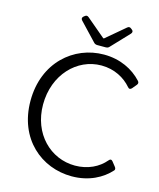

<svg xmlns="http://www.w3.org/2000/svg" viewBox="-121 -892 817 988"><g transform="rotate(15 288.0 -398.0)"><path d="M201.2 -776.4 289.1 -683.6C293.9 -677.7 300.8 -674.8 308.6 -674.8H352.5C360.4 -674.8 367.2 -676.8 372.1 -682.6L460.9 -776.4C467.8 -784.2 467.8 -792 460 -797.9L455.1 -801.8C448.2 -807.6 441.4 -808.6 433.6 -801.8L333 -716.8H329.1L228.5 -801.8C220.7 -808.6 213.9 -807.6 207 -801.8L202.1 -797.9C194.3 -791 194.3 -784.2 201.2 -776.4ZM355.5 11.7C447.3 11.7 516.6 -26.4 559.6 -74.2C564.5 -79.1 563.5 -86.9 557.6 -93.8L539.1 -117.2C532.2 -126 524.4 -125 517.6 -116.2C482.4 -74.2 425.8 -45.9 357.4 -45.9C227.5 -45.9 118.2 -151.4 118.2 -307.6C118.2 -466.8 227.5 -579.1 357.4 -579.1C426.8 -579.1 482.4 -547.9 517.6 -506.8C524.4 -498 532.2 -499 539.1 -506.8L558.6 -530.3C564.5 -537.1 564.5 -544.9 557.6 -551.8C511.7 -601.6 442.4 -636.7 355.5 -636.7C195.3 -636.7 50.8 -513.7 50.8 -309.6C50.8 -106.4 194.3 11.7 355.5 11.7Z"/></g></svg>

Font: Ed Sans Neue Light
Style: Regular
Weight: 300
Designer: Stephen Hutchings
Version: Version 1.004;PS 001.004;hotconv 1.0.88;makeotf.lib2.5.64775